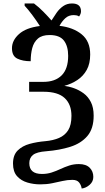

<svg xmlns="http://www.w3.org/2000/svg" viewBox="-20 -870 603 1107"><path d="M451 217Q448 197 436 182Q424 167 397 167Q369 167 340.5 173.5Q312 180 280.5 186.5Q249 193 212 193Q174 193 138 182.5Q102 172 78.5 146Q55 120 55 73Q55 24 82 -2.5Q109 -29 151 -40.5Q193 -52 241 -56Q286 -60 320 -74.5Q354 -89 373 -119Q392 -149 392 -202Q392 -268 353 -304.5Q314 -341 231 -341H148V-398H230Q298 -398 335.5 -435.5Q373 -473 373 -548Q373 -604 348.5 -636Q324 -668 266 -668Q222 -668 198.5 -647.5Q175 -627 166 -593Q157 -559 157 -517Q111 -517 80 -532Q49 -547 49 -592Q49 -637 89.5 -673.5Q130 -710 210 -720Q191 -750 166 -783.5Q141 -817 122 -837V-850H176Q204 -829 230 -802.5Q256 -776 277 -752Q290 -773 306 -796Q322 -819 344 -834.5Q366 -850 395 -850Q447 -850 447 -805Q447 -790 436 -775Q429 -780 420.5 -781.5Q412 -783 405 -783Q376 -783 356.5 -765Q337 -747 323 -721Q402 -712 451 -672Q500 -632 500 -556Q500 -503 480 -467Q460 -431 426 -408.5Q392 -386 351 -375Q377 -372 406.5 -361.5Q436 -351 462 -332Q488 -313 504 -281.5Q520 -250 520 -203Q520 -128 483.5 -85.5Q447 -43 385 -23.5Q323 -4 247 2Q192 6 170.5 23Q149 40 149 71Q149 133 222 133Q252 133 278 124.5Q304 116 328.5 104.5Q353 93 379 84.5Q405 76 435 76Q476 76 497 97Q518 118 518 150Q518 177 497 195.5Q476 214 451 217Z"/></svg>

Font: Noto Serif SemiCondensed SemiBold
Style: Regular
Weight: 600
Width: 4
Designer: Monotype Design Team
Foundry: Monotype Imaging Inc.
Version: Version 2.013; ttfautohint (v1.8.4.7-5d5b)